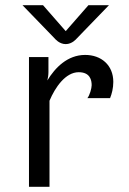

<svg xmlns="http://www.w3.org/2000/svg" viewBox="-20 -720 498 740"><path d="M233.3 -600 145.8 -700H66.7L191.7 -570.8C191.7 -570.8 208.3 -550 233.3 -550C258.3 -550 275 -570.8 275 -570.8L400 -700H320.8ZM308.3 -508.3C240 -508.3 192.5 -459.2 162.5 -410C165 -420 166.7 -430.8 166.7 -441.7V-500H91.7V0H170.8V-331.7C192.5 -383.3 232.5 -441.7 283.3 -441.7C327.5 -441.7 333.3 -410.8 333.3 -391.7C333.3 -380 325.8 -352.5 316.7 -341.7H404.2C410.8 -357.5 416.7 -380 416.7 -404.2C416.7 -469.2 370 -508.3 308.3 -508.3Z"/></svg>

Font: BoonHome
Style: Book
Weight: 400
Designer: Sungsit Sawaiwan
Foundry: Sungsit Sawaiwan
Version: Version 0.2